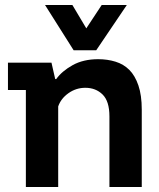

<svg xmlns="http://www.w3.org/2000/svg" viewBox="-20 -752 640 772"><path d="M12 -500H187L202 -434H206Q229 -466 272 -490Q315 -514 375 -514Q412 -514 444.5 -504Q477 -494 500 -471Q523 -448 536.5 -408.5Q550 -369 550 -311V0H420V-284Q420 -345 392.5 -372Q365 -399 323 -399Q286 -399 255.5 -377.5Q225 -356 214 -324V0H84V-390H12ZM367 -550H276L161 -732H271L327 -638L389 -732H490Z"/></svg>

Font: PT Mono
Style: Bold
Weight: 700
Monospace: yes
Designer: A.Korolkova, I.Chaeva
Foundry: ParaType Ltd
Version: Version 1.000 OFL